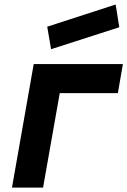

<svg xmlns="http://www.w3.org/2000/svg" viewBox="-20 -854 580 874"><path d="M523 -730 212.5 -630 195 -732.5 506.5 -833.5ZM516.5 -430H252L176 0H34.5L133.5 -562.5H539.5Z"/></svg>

Font: Russisch Sans ExtraBold
Style: Italic
Weight: 800
Width: 4
Italic angle: -10°
Designer: Michael Sharanda (font) & Cristiano Sobral (main changes)
Foundry: Michael Sharanda
Version: Version 2.00;September 8, 2020;FontCreator 13.0.0.2681 64-bi